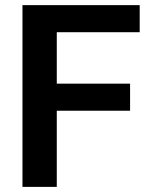

<svg xmlns="http://www.w3.org/2000/svg" viewBox="-20 -731 590 751"><path d="M488.8 -403.8V-297.9H202.1V0H67.9V-710.9H526.4V-605H202.1V-403.8Z"/></svg>

Font: Vazirmatn RD SemiBold
Style: Regular
Weight: 600
Designer: Saber Rastikerdar
Foundry: Saber Rastikerdar
Version: Version 32.102